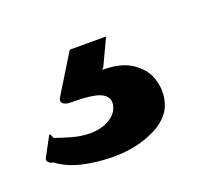

<svg xmlns="http://www.w3.org/2000/svg" viewBox="-109 -80 437 377"><g transform="rotate(-20 110.0 108.5)"><path d="M206 146Q201 183 162 202.5Q123 222 74 222Q40 222 9.5 215Q-21 208 -42 192Q-49 191 -52 187Q-55 183 -53 179L-32 140Q-30 136 -28 140Q-26 144 -25 147Q-8 153 10 158Q28 163 46 163Q71 163 88 152Q105 141 107 124Q109 109 93 101Q77 93 30 93Q20 93 15 89Q10 85 13 78L64 -5H140L114 50Q111 54 109.5 54Q108 54 110 54Q149 54 171 68.5Q193 83 201 103.5Q209 124 206 146Z"/></g></svg>

Font: Libre Franklin Thin ExtraBold
Style: Italic
Weight: 800
Italic angle: -8°
Version: Version 2.000